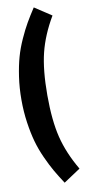

<svg xmlns="http://www.w3.org/2000/svg" viewBox="-109 -897 498 1094"><g transform="rotate(-10 140.0 -350.0)"><path d="M171.9 -856.9 269 -793Q209.5 -691.9 185.3 -594.2Q161.1 -496.6 161.1 -350.1Q161.1 -204.1 185.3 -106.2Q209.5 -8.3 269 92.8L171.9 157.2Q143.1 113.3 122.8 78.1Q102.5 43 79.8 -7.1Q57.1 -57.1 43.5 -105.7Q29.8 -154.3 20.5 -217.8Q11.2 -281.2 11.2 -350.1Q11.2 -418.9 20.5 -482.4Q29.8 -545.9 43.5 -594.2Q57.1 -642.6 79.8 -692.6Q102.5 -742.7 122.8 -777.8Q143.1 -813 171.9 -856.9Z"/></g></svg>

Font: Fira Sans Compressed
Style: Bold
Weight: 700
Width: 1
Designer: Carrois Corporate & Edenspiekermann AG
Foundry: Carrois Corporate GbR & Edenspiekermann AG
Version: Version 4.203;PS 004.203;hotconv 1.0.88;makeotf.lib2.5.64775